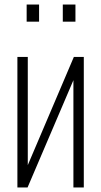

<svg xmlns="http://www.w3.org/2000/svg" viewBox="-20 -830 447 850"><path d="M57 0V-578H103V-99L307 -578H351V0H305V-475L102 0ZM258 -734V-810H314V-734ZM98 -734V-810H153V-734Z"/></svg>

Font: Oswald ExtraLight
Style: Regular
Weight: 250
Designer: Vernon Adams
Foundry: Vernon Adams
Version: Version 4.103;gftools[0.9.33.dev8+g029e19f]